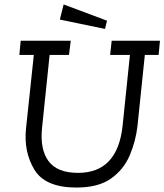

<svg xmlns="http://www.w3.org/2000/svg" viewBox="-20 -833 739 863"><path d="M452 -703 249 -745 266 -813 461 -740ZM482 -650H699L693 -586H631L598 -267Q590 -198 563 -134.5Q536 -71 479 -30.5Q422 10 324 10Q183 10 134.5 -70.5Q86 -151 97 -256L132 -586H67L73 -650H298L290 -586H203L169 -258Q159 -162 198 -109Q237 -56 331 -56Q508 -56 531 -267L564 -586H475Z"/></svg>

Font: Zilla Slab
Style: Italic
Weight: 400
Italic angle: -6°
Designer: Typotheque.com
Foundry: Typotheque type foundry
Version: Version 1.1; 2017; ttfautohint (v1.6)